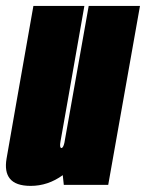

<svg xmlns="http://www.w3.org/2000/svg" viewBox="-51 -620 490 644"><path d="M163 0 159.5 -32.5Q110 3.5 52 3.5Q1.5 3.5 -18 -21Q-36.5 -44 -29 -88Q-13 -179.5 4.5 -279.5L61 -600H232L176 -281.5Q156 -168.5 152 -146Q148.5 -126.5 153.5 -124Q154 -123.5 155 -123.5Q161 -123.5 165 -141L246.5 -600H418.5L312 0Z"/></svg>

Font: Anybody UltraCondensed Black
Style: Italic
Weight: 900
Width: 1
Italic angle: -10°
Designer: Tyler Finck
Foundry: Etcetera Type Company
Version: Version 1.010; ttfautohint (v1.8.3) -l 8 -r 50 -G 200 -x 14 